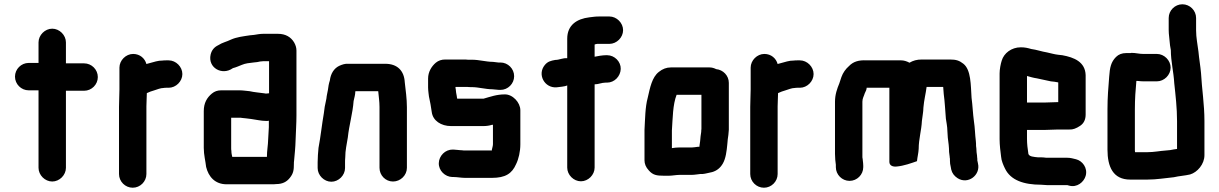

<svg xmlns="http://www.w3.org/2000/svg" viewBox="-20 -792 5697 897"><path d="M160 -594V-498H114C79 -498 50 -469 50 -434C50 -399 79 -370 114 -370H160V-8C160 26 190 56 224 56C258 56 288 26 288 -8V-368H373C408 -368 437 -397 437 -432C437 -467 408 -496 373 -496H288V-594C288 -628 258 -658 224 -658C190 -658 160 -628 160 -594Z M832 -446C832 -480 802 -510 768 -510H758C751 -510 744 -510 738 -509C729 -509 719 -508 708 -505C693 -500 679 -498 664 -493C657 -519 634 -540 602 -540C568 -540 538 -510 538 -476V-374C538 -350 536 -319 536 -293V21C536 56 565 85 600 85C635 85 664 56 664 21V-295C664 -314 666 -341 666 -357C676 -362 690 -367 701 -370C714 -374 730 -381 744 -381C749 -382 753 -382 758 -382H768C802 -382 832 -412 832 -446Z M1237 -356H1232C1230 -355 1227 -355 1224 -355C1221 -355 1218 -355 1215 -356C1195 -359 1167 -361 1146 -366L1127 -368C1118 -369 1109 -370 1100 -370H1013C996 -370 982 -365 970 -355C947 -336 932 -311 932 -273V-101C932 -68 940 -40 943 -12C954 33 984 69 1039 69H1249C1256 69 1263 69 1270 68C1299 68 1319 58 1334 39C1351 18 1353 2 1353 -27C1353 -31 1353 -36 1354 -42C1357 -76 1360 -101 1361 -138C1362 -173 1365 -216 1365 -252V-556C1365 -569 1361 -582 1354 -594C1339 -619 1314 -634 1279 -634H1209C1194 -634 1181 -631 1167 -629L1147 -627C1115 -622 1086 -619 1059 -607C1039 -597 1018 -593 1000 -581C981 -572 969 -558 964 -537C950 -475 1018 -438 1067 -473C1068 -473 1068 -473 1069 -474C1082 -477 1097 -484 1110 -489C1126 -496 1145 -498 1164 -500L1182 -502C1191 -504 1200 -506 1209 -506H1237ZM1061 -87C1060 -92 1060 -96 1060 -101V-242H1100C1103 -242 1107 -242 1111 -241L1130 -239C1137 -238 1145 -237 1154 -236C1178 -233 1199 -227 1224 -227C1228 -227 1232 -227 1236 -228V-198C1235 -179 1234 -161 1233 -144C1232 -109 1227 -90 1227 -59H1065C1063 -69 1061 -76 1061 -87Z M1592 -7V-34C1592 -39 1592 -46 1593 -57C1593 -91 1600 -117 1605 -150C1611 -208 1628 -263 1632 -320C1635 -335 1640 -349 1640 -365C1641 -365 1641 -365 1641 -366H1747C1749 -342 1753 -319 1753 -292V-8C1753 27 1781 56 1816 56C1851 56 1881 27 1881 -8V-291C1881 -331 1875 -372 1871 -408C1868 -462 1836 -494 1780 -494H1606C1593 -495 1579 -491 1564 -484C1540 -472 1525 -448 1521 -416C1516 -401 1514 -388 1512 -372C1510 -360 1506 -345 1505 -332L1503 -322C1501 -314 1499 -304 1497 -293L1493 -263C1484 -212 1478 -153 1468 -101C1466 -84 1464 -51 1464 -34V-7C1464 27 1494 57 1528 57C1562 57 1592 27 1592 -7Z M2318 -500H2308C2299 -501 2290 -502 2283 -503C2251 -503 2219 -513 2185 -513H2166C2159 -514 2152 -514 2145 -514H2060C2043 -514 2028 -509 2016 -499C1996 -482 1980 -456 1980 -425V-383C1980 -375 1981 -366 1982 -357L1984 -341C1989 -318 1994 -293 1997 -269C2002 -228 2041 -203 2087 -203H2238C2253 -203 2266 -205 2279 -209H2283V-118C2283 -110 2279 -99 2278 -93V-89H2153C2148 -89 2143 -89 2138 -90C2126 -90 2111 -93 2101 -93H2095C2060 -94 2031 -64 2030 -30C2029 5 2059 34 2093 35H2099C2115 35 2135 39 2153 39H2278C2341 39 2372 19 2391 -25C2403 -49 2411 -84 2411 -118V-277C2411 -313 2375 -352 2338 -351C2300 -351 2271 -340 2239 -331H2116C2115 -336 2114 -340 2114 -343C2113 -348 2112 -354 2111 -359L2109 -377C2108 -379 2108 -381 2108 -383C2108 -385 2108 -386 2109 -386H2162C2169 -385 2176 -385 2183 -385C2216 -385 2248 -375 2279 -375C2289 -375 2302 -372 2312 -372H2318C2353 -372 2382 -401 2382 -436C2382 -471 2353 -500 2318 -500Z M2694 55C2728 55 2758 25 2758 -9V-398C2776 -398 2791 -406 2809 -406H2816C2851 -406 2879 -436 2880 -470C2881 -504 2851 -534 2817 -534H2810C2796 -534 2771 -530 2758 -527V-584C2759 -585 2768 -587 2770 -587H2827C2861 -587 2891 -617 2891 -651C2891 -685 2861 -715 2827 -715H2780C2760 -715 2751 -713 2733 -711C2675 -704 2630 -675 2630 -611V-520C2609 -522 2594 -512 2574 -512C2553 -508 2539 -505 2525 -488C2489 -444 2524 -380 2580 -384C2593 -386 2618 -387 2630 -393V-9C2630 25 2660 55 2694 55Z M3212 -103H3152C3143 -103 3132 -102 3119 -100V-182C3123 -241 3123 -303 3141 -349H3257V-190C3256 -183 3256 -179 3256 -176L3253 -155L3251 -133L3248 -112V-107C3245 -106 3242 -106 3239 -106C3230 -105 3220 -103 3212 -103ZM3156 25H3212C3219 25 3227 24 3235 23L3251 21H3262C3276 20 3295 14 3307 12C3328 6 3345 -7 3357 -28C3371 -52 3375 -87 3378 -119L3380 -141C3382 -158 3384 -164 3385 -186V-405C3385 -439 3358 -466 3326 -469C3316 -474 3306 -477 3295 -477H3114C3094 -477 3075 -470 3058 -456C3026 -431 3017 -383 3006 -335C2994 -291 2994 -237 2991 -185V-43C2991 -27 2997 -11 3011 4C3030 26 3048 29 3082 29H3105C3120 29 3139 25 3156 25Z M3781 -446C3781 -480 3751 -510 3717 -510H3707C3700 -510 3693 -510 3687 -509C3678 -509 3668 -508 3657 -505C3642 -500 3628 -498 3613 -493C3606 -519 3583 -540 3551 -540C3517 -540 3487 -510 3487 -476V-374C3487 -350 3485 -319 3485 -293V21C3485 56 3514 85 3549 85C3584 85 3613 56 3613 21V-295C3613 -314 3615 -341 3615 -357C3625 -362 3639 -367 3650 -370C3663 -374 3679 -381 3693 -381C3698 -382 3702 -382 3707 -382H3717C3751 -382 3781 -412 3781 -446Z M3885 -22V-11C3885 24 3914 53 3949 53C3984 53 4013 24 4013 -11V-18C4013 -26 4012 -34 4011 -42C4011 -46 4010 -51 4009 -57V-317C4009 -333 4016 -342 4020 -356C4024 -364 4029 -374 4029 -382H4135V-36C4135 -19 4150 -12 4169 -14C4203 -17 4238 -30 4264 -39C4266 -59 4271 -77 4272 -97C4272 -142 4285 -183 4287 -227C4289 -248 4294 -269 4294 -289C4297 -325 4305 -354 4309 -386H4386C4387 -384 4387 -382 4387 -379C4388 -370 4388 -361 4389 -353C4394 -317 4396 -274 4399 -238C4401 -223 4406 -200 4406 -181L4408 -149C4411 -127 4414 -104 4414 -82C4415 -73 4416 -65 4417 -58C4417 -55 4417 -53 4418 -51V-41C4418 -32 4419 -22 4422 -11L4424 0C4428 17 4438 30 4453 40C4502 72 4562 26 4549 -28L4547 -38C4546 -40 4546 -42 4546 -43C4546 -48 4546 -53 4545 -58C4545 -68 4542 -78 4542 -88C4542 -95 4541 -103 4540 -110C4540 -117 4540 -124 4539 -133C4535 -164 4535 -195 4530 -226C4525 -262 4524 -298 4519 -335C4515 -395 4517 -465 4481 -494C4462 -509 4447 -514 4418 -514H4287C4263 -514 4246 -509 4229 -499C4216 -506 4203 -510 4190 -510H4029C3991 -512 3966 -504 3946 -483C3931 -470 3918 -452 3911 -432L3905 -414C3904 -411 3903 -407 3901 -402C3891 -378 3881 -350 3881 -317V-73C3881 -54 3883 -36 3885 -22Z M4862 -313H4778V-437C4792 -433 4809 -428 4824 -426C4845 -422 4868 -416 4889 -412L4907 -410L4924 -407V-315C4911 -315 4877 -313 4862 -313ZM4874 73H4967L4974 75C5012 86 5044 58 5052 30C5063 -8 5036 -41 5007 -48C4994 -51 4982 -55 4966 -55H4868C4860 -56 4852 -57 4843 -57H4829C4813 -59 4784 -59 4784 -77C4781 -96 4778 -119 4778 -143V-185H4862C4877 -185 4910 -187 4924 -187H4977C4992 -186 5008 -192 5026 -204C5044 -216 5052 -234 5052 -257V-441C5050 -503 4998 -524 4943 -534L4925 -536C4906 -538 4891 -543 4872 -547C4847 -551 4822 -560 4798 -563C4781 -568 4768 -571 4749 -571C4705 -571 4670 -543 4660 -509C4655 -494 4650 -468 4650 -449V-142C4650 -114 4654 -84 4657 -60C4658 -42 4668 -19 4675 -5C4701 50 4763 71 4844 71C4853 71 4864 73 4874 73Z M5504 -772C5469 -772 5440 -743 5440 -708V-652C5440 -641 5441 -631 5442 -622L5444 -602C5445 -589 5447 -571 5450 -558C5450 -505 5463 -457 5466 -403C5472 -347 5479 -288 5479 -226V-96H5478L5464 -94C5452 -91 5442 -90 5428 -89C5398 -87 5372 -81 5340 -81H5283C5282 -85 5282 -89 5282 -93V-282C5282 -330 5285 -371 5289 -414H5294C5303 -413 5312 -412 5321 -412H5385C5419 -412 5449 -442 5449 -476C5449 -510 5419 -540 5385 -540H5321C5302 -540 5286 -545 5267 -545C5264 -544 5260 -544 5256 -544H5241C5222 -544 5206 -538 5194 -526C5170 -502 5165 -476 5162 -434C5158 -383 5154 -338 5154 -282V-93C5154 -13 5180 47 5260 47H5340C5385 47 5422 40 5464 36C5489 30 5515 29 5540 23C5574 13 5607 -25 5607 -67V-226C5607 -305 5595 -376 5591 -451C5588 -485 5582 -517 5579 -551C5575 -585 5568 -615 5568 -650V-708C5568 -743 5539 -772 5504 -772Z"/></svg>

Font: Electronic
Style: SuThk
Weight: 900
Version: Version 1.011